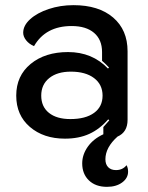

<svg xmlns="http://www.w3.org/2000/svg" viewBox="-20 -529 576 745"><path d="M477 137Q477 162 454 179Q431 196 395 196Q351 196 325 171Q299 146 299 105Q299 71 320.5 40.5Q342 10 381 -8V-36Q402 -59 404 -62L400 -66Q367 -28 326.5 -9.5Q286 9 232 9Q149 9 96 -36.5Q43 -82 43 -158Q43 -235 99 -281Q155 -327 244 -327Q338 -327 399 -263L403 -267Q390 -281 376 -293V-327Q376 -375 345 -401.5Q314 -428 258 -428Q157 -428 112 -350Q93 -358 81.5 -372.5Q70 -387 70 -402Q70 -430 97 -454.5Q124 -479 169 -494Q214 -509 265 -509Q363 -509 419 -461Q475 -413 475 -330V-64Q475 -16 436 1Q389 43 389 89Q389 109 400 120Q411 131 430 131Q456 131 471 112Q474 117 475.5 123.5Q477 130 477 137ZM378 -158Q378 -201 345 -226Q312 -251 255 -251Q202 -251 171 -226Q140 -201 140 -158Q140 -115 170 -91Q200 -67 253 -67Q312 -67 345 -91Q378 -115 378 -158Z"/></svg>

Font: K2D Medium
Style: Regular
Weight: 500
Designer: Katatrad Aksorn Co.,Ltd.
Foundry: Cadson Demak Co.,Ltd.
Version: Version 1.000; ttfautohint (v1.6)